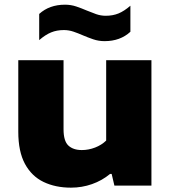

<svg xmlns="http://www.w3.org/2000/svg" viewBox="-20 -812 747 840"><path d="M290.5 9Q222.5 9 170.5 -16Q118.5 -41 89.2 -95Q60 -149 60 -235.5V-548.5H258V-246.5Q258 -195 279.2 -175.2Q300.5 -155.5 338 -155.5Q367.5 -155.5 396 -166.5Q424.5 -177.5 444.5 -197V-548.5H642.5V0H480.5L468.5 -51H461.5Q426.5 -22 382.5 -6.5Q338.5 9 290.5 9ZM437.5 -632Q411.5 -632 388 -640Q364.5 -648 342.5 -657.5Q322 -666.5 301.5 -673.5Q281 -680.5 259.5 -680.5Q228.5 -680.5 203.5 -670.2Q178.5 -660 151.5 -636.5V-751Q196 -791.5 264.5 -791.5Q290.5 -791.5 314 -783.5Q337.5 -775.5 359.5 -766Q380 -757.5 400.5 -750.2Q421 -743 442.5 -743Q473.5 -743 498.5 -753.2Q523.5 -763.5 550.5 -787V-673Q506 -632 437.5 -632Z"/></svg>

Font: Encode Sans Expanded ExtraBold
Style: Regular
Weight: 800
Width: 7
Designer: Multiple Designers
Foundry: Impallari Type
Version: Version 3.000; ttfautohint (v1.8.3) -l 8 -r 50 -G 200 -x 14 